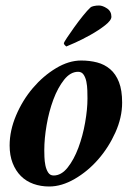

<svg xmlns="http://www.w3.org/2000/svg" viewBox="-20 -672 496 698"><path d="M264 -411Q277 -411 284 -400.5Q291 -390 294 -375Q297 -360 297.5 -343Q298 -326 298 -314Q298 -275 289.5 -226.5Q281 -178 265 -135Q249 -92 226 -63Q203 -34 175 -34Q162 -34 155 -45Q148 -56 145 -71Q142 -86 141.5 -101.5Q141 -117 141 -126Q141 -168 149.5 -217.5Q158 -267 174 -310Q190 -353 213 -382Q236 -411 264 -411ZM275 -452Q230 -452 183.5 -424Q137 -396 99.5 -352Q62 -308 38.5 -252.5Q15 -197 15 -143Q15 -107 26 -79Q37 -51 56 -32Q75 -13 101.5 -3.5Q128 6 159 6Q204 6 251.5 -21.5Q299 -49 337 -92.5Q375 -136 399.5 -190.5Q424 -245 424 -299Q424 -344 412.5 -373.5Q401 -403 380.5 -420.5Q360 -438 333 -445Q306 -452 275 -452ZM221 -503Q227 -505 253.5 -517Q280 -529 309.5 -545.5Q339 -562 362 -580Q385 -598 385 -611Q385 -631 369 -641.5Q353 -652 340 -652Q330 -652 321 -650Q312 -648 309 -645Q298 -635 281.5 -614.5Q265 -594 250 -573Q235 -552 224 -535.5Q213 -519 212 -515Q213 -510 216 -507.5Q219 -505 221 -503Z"/></svg>

Font: Vermiglione
Style: Italic
Weight: 400
Italic angle: -11°
Version: Version 1.105